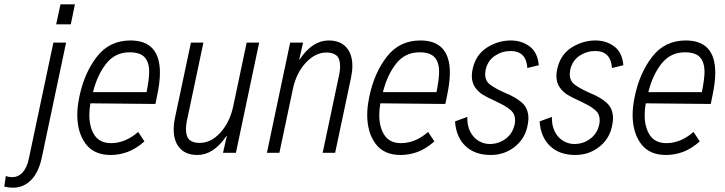

<svg xmlns="http://www.w3.org/2000/svg" viewBox="-117 -710 3369 892"><path d="M164 -690H231L212 -597H144ZM-90 108Q-76 113 -61 113Q-31 113 -11 90Q9 67 17 27L131 -512H190L77 23Q62 92 27 127Q-8 162 -57 162Q-75 162 -97 157Z M626 -372Q626 -325 611 -256L605 -227L303 -230Q298 -200 298 -176Q298 -118 322.5 -81.5Q347 -45 399 -45Q465 -45 525 -97L554 -53Q514 -18 475.5 -4Q437 10 397 10Q319 10 280.5 -42.5Q242 -95 242 -177Q242 -214 252 -262Q275 -372 333.5 -447Q392 -522 489 -522Q626 -522 626 -372ZM315 -282H564Q576 -344 576 -376Q576 -421 555 -444Q534 -467 485 -467Q418 -467 376.5 -414.5Q335 -362 315 -282Z M979 0H919L937 -79L934 -77Q875 10 800 10Q747 10 718.5 -21.5Q690 -53 690 -109Q690 -135 696 -163L770 -512H828L754 -162Q747 -133 747 -110Q747 -75 763 -60.5Q779 -46 810 -46Q863 -46 906.5 -93.5Q950 -141 966 -214L1029 -512H1087Z M1231 -512H1291L1273 -433L1276 -435Q1335 -522 1410 -522Q1463 -522 1491.5 -490.5Q1520 -459 1520 -404Q1520 -379 1514 -350L1440 0H1382L1456 -350Q1463 -379 1463 -402Q1463 -437 1447 -451.5Q1431 -466 1400 -466Q1348 -466 1304 -419Q1260 -372 1244 -298L1181 0H1123Z M1973 -372Q1973 -325 1958 -256L1952 -227L1650 -230Q1645 -200 1645 -176Q1645 -118 1669.5 -81.5Q1694 -45 1746 -45Q1812 -45 1872 -97L1901 -53Q1861 -18 1822.5 -4Q1784 10 1744 10Q1666 10 1627.5 -42.5Q1589 -95 1589 -177Q1589 -214 1599 -262Q1622 -372 1680.5 -447Q1739 -522 1836 -522Q1973 -522 1973 -372ZM1662 -282H1911Q1923 -344 1923 -376Q1923 -421 1902 -444Q1881 -467 1832 -467Q1765 -467 1723.5 -414.5Q1682 -362 1662 -282Z M1997 -146 2054 -167Q2053 -127 2067.5 -98.5Q2082 -70 2106.5 -55.5Q2131 -41 2158 -41Q2200 -41 2232.5 -65.5Q2265 -90 2274 -132Q2276 -139 2276 -152Q2276 -180 2257.5 -196.5Q2239 -213 2215 -225Q2191 -237 2183 -241Q2147 -257 2126 -270Q2105 -283 2090 -304.5Q2075 -326 2075 -358Q2075 -374 2079 -390Q2094 -457 2146 -489.5Q2198 -522 2256 -522Q2307 -522 2344 -494Q2381 -466 2386 -407L2333 -394Q2328 -473 2255 -473Q2216 -473 2182.5 -451Q2149 -429 2139 -385Q2137 -371 2137 -366Q2137 -335 2158.5 -318Q2180 -301 2226 -280Q2281 -258 2309.5 -231.5Q2338 -205 2338 -160Q2338 -145 2333 -122Q2320 -63 2272.5 -26.5Q2225 10 2163 10Q2089 10 2045.5 -31.5Q2002 -73 1997 -146Z M2390 -146 2447 -167Q2446 -127 2460.5 -98.5Q2475 -70 2499.5 -55.5Q2524 -41 2551 -41Q2593 -41 2625.5 -65.5Q2658 -90 2667 -132Q2669 -139 2669 -152Q2669 -180 2650.5 -196.5Q2632 -213 2608 -225Q2584 -237 2576 -241Q2540 -257 2519 -270Q2498 -283 2483 -304.5Q2468 -326 2468 -358Q2468 -374 2472 -390Q2487 -457 2539 -489.5Q2591 -522 2649 -522Q2700 -522 2737 -494Q2774 -466 2779 -407L2726 -394Q2721 -473 2648 -473Q2609 -473 2575.5 -451Q2542 -429 2532 -385Q2530 -371 2530 -366Q2530 -335 2551.5 -318Q2573 -301 2619 -280Q2674 -258 2702.5 -231.5Q2731 -205 2731 -160Q2731 -145 2726 -122Q2713 -63 2665.5 -26.5Q2618 10 2556 10Q2482 10 2438.5 -31.5Q2395 -73 2390 -146Z M3206 -372Q3206 -325 3191 -256L3185 -227L2883 -230Q2878 -200 2878 -176Q2878 -118 2902.5 -81.5Q2927 -45 2979 -45Q3045 -45 3105 -97L3134 -53Q3094 -18 3055.5 -4Q3017 10 2977 10Q2899 10 2860.5 -42.5Q2822 -95 2822 -177Q2822 -214 2832 -262Q2855 -372 2913.5 -447Q2972 -522 3069 -522Q3206 -522 3206 -372ZM2895 -282H3144Q3156 -344 3156 -376Q3156 -421 3135 -444Q3114 -467 3065 -467Q2998 -467 2956.5 -414.5Q2915 -362 2895 -282Z"/></svg>

Font: Decalotype Light Italic
Style: Regular
Weight: 300
Italic angle: -12°
Designer: Alfredo Marco Pradil
Foundry: Alfredo Marco Pradil
Version: Version 1.0